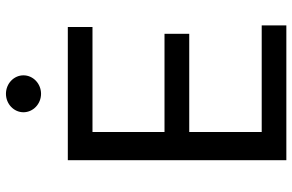

<svg xmlns="http://www.w3.org/2000/svg" viewBox="-187 -786 973 639"><g transform="rotate(-90 299.5 -466.5)"><path d="M85.9 0H534.4V-82H179.7V-323.2H506.4V-405.5H179.7V-645.2H529.1V-727.3H85.9ZM245.4 -875C245.4 -842.7 273.1 -816.4 306.8 -816.4C340.6 -816.4 368.3 -842.7 368.3 -875C368.3 -907 340.6 -933.2 306.8 -933.2C273.1 -933.2 245.4 -907 245.4 -875Z"/></g></svg>

Font: GiG Sans Text
Style: Regular
Weight: 400
Designer: Andreas Faust
Version: Version 1.100;FEAKit 1.0